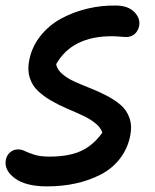

<svg xmlns="http://www.w3.org/2000/svg" viewBox="-26 -618 556 690"><path d="M143.1 51.8Q66.4 51.8 27.1 22.5Q-12.2 -6.8 -4.9 -43.9Q-2 -59.6 10 -70.3Q22 -81.1 39.1 -81.1Q51.3 -81.1 64.2 -74.7Q77.1 -68.4 98.1 -61.8Q119.1 -55.2 151.9 -55.2Q220.2 -55.2 264.2 -75Q308.1 -94.7 341.8 -141.1Q336.4 -159.2 317.1 -174.8Q297.9 -190.4 272.2 -202.4Q246.6 -214.4 216.6 -227.1Q186.5 -239.7 159.4 -255.4Q132.3 -271 111.3 -290.3Q90.3 -309.6 81.1 -338.1Q71.8 -366.7 79.1 -401.9Q88.4 -449.7 119.1 -488.5Q149.9 -527.3 193.4 -551Q236.8 -574.7 287.8 -586.9Q338.9 -599.1 391.1 -598.1Q434.1 -597.7 456.5 -575Q479 -552.2 474.1 -524.9Q470.2 -506.3 457.8 -495.6Q445.3 -484.9 426.8 -484.9Q421.9 -484.9 405.8 -486.3Q389.6 -487.8 376 -487.8Q232.4 -487.8 175.8 -387.2Q179.2 -368.2 197.5 -352.3Q215.8 -336.4 241.9 -324.7Q268.1 -313 298.3 -301Q328.6 -289.1 356.9 -274.4Q385.3 -259.8 407.2 -241.2Q429.2 -222.7 439.2 -194.1Q449.2 -165.5 441.9 -129.9Q432.6 -83.5 405 -47.9Q377.4 -12.2 336.4 9Q295.4 30.3 246.8 41Q198.2 51.8 143.1 51.8Z"/></svg>

Font: Shantell Sans Irregular
Style: Italic
Weight: 500
Italic angle: -11.31°
Designer: Stephen Nixon, Anya Danilova, Shantell Martin
Foundry: Arrow Type
Version: Version 1.006;[9816181b4]